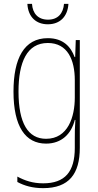

<svg xmlns="http://www.w3.org/2000/svg" viewBox="-20 -735 510 996"><path d="M335 -715H312C308 -666 281 -633 229 -633C178 -633 149 -665 146 -715H122C126 -645 169 -609 228 -609C291 -609 331 -649 335 -715ZM228 -537C105 -537 50 -432 50 -260C50 -78 112 10 219 10C299 10 350 -40 368 -113H371C368 -72 368 -47 368 -14V32C368 156 317 216 204 216C150 216 109 202 70 181V209C107 229 150 241 204 241C338 241 394 167 394 32V-527H373L370 -439H367C348 -491 309 -537 228 -537ZM228 -512C331 -512 368 -424 368 -319V-229C368 -129 333 -15 219 -15C126 -15 76 -95 76 -260C76 -413 120 -512 228 -512Z"/></svg>

Font: Noto Sans Gurmukhi Condensed Thin
Style: Regular
Weight: 100
Width: 3
Designer: Jelle Bosma - Monotype Design Team
Foundry: Monotype Imaging Inc.
Version: Version 2.004